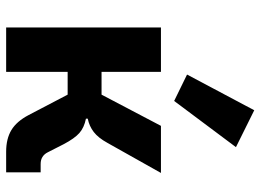

<svg xmlns="http://www.w3.org/2000/svg" viewBox="-134 -734 867 640"><g transform="rotate(90 300.0 -413.5)"><path d="M71 -516H219V-318H295L399 -516H556L456 -338Q439 -307 419.5 -292Q400 -277 375 -272V-266Q405 -260 423 -244Q441 -228 460 -192L487 -139Q499 -115 526 -115H554V0H485Q442 0 413 -17.5Q384 -35 363 -75L295 -205H219V0H71ZM316 -560 228 -603 347 -827 470 -766Z"/></g></svg>

Font: iA Writer Mono V
Style: Regular
Weight: 400
Designer: Mike Abbink, Paul van der Laan, Pieter van Rosmalen
Foundry: Bold Monday
Version: Version 2.000